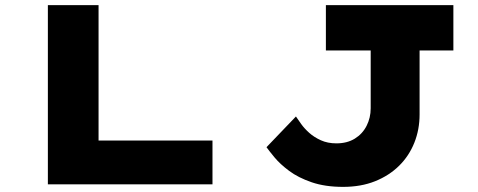

<svg xmlns="http://www.w3.org/2000/svg" viewBox="-20 -720 1866 750"><path d="M167 0V-700H365V-171H810V0ZM1320 10Q1250 10 1197.5 -8Q1145 -26 1109.5 -52.5Q1074 -79 1052.5 -105Q1031 -131 1021 -145L1136 -265Q1144 -253 1156.5 -235.5Q1169 -218 1188 -201Q1207 -184 1233.5 -172Q1260 -160 1294 -160Q1336 -160 1366 -178.5Q1396 -197 1412 -228.5Q1428 -260 1428 -297V-523H1253V-700H1751V-523H1619V-273Q1619 -214 1598.5 -162.5Q1578 -111 1539 -72.5Q1500 -34 1445 -12Q1390 10 1320 10Z"/></svg>

Font: Lexend Zetta ExtraBold
Style: Regular
Weight: 800
Designer: Bonnie Shaver-Troup, Thomas Jockin
Foundry: Lexend
Version: Version 1.007